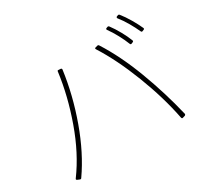

<svg xmlns="http://www.w3.org/2000/svg" viewBox="-162 -1035 1324 1253"><g transform="rotate(-30 500.0 -409.0)"><path d="M861 -812Q865 -812 868 -808Q893 -777 918 -734.5Q943 -692 959 -656Q960 -655 960 -652Q960 -647 954 -645L944 -641L940 -640Q935 -640 933 -645Q916 -683 892.5 -723.5Q869 -764 844 -795Q842 -797 842 -801Q842 -806 847 -808L858 -812ZM764 -780Q768 -780 771 -776Q796 -743 820 -699.5Q844 -656 857 -621Q858 -620 858 -617Q858 -613 851 -610L841 -606L837 -605Q832 -605 830 -611Q816 -647 793.5 -689Q771 -731 747 -764Q745 -766 745 -770Q745 -774 750 -776L761 -780ZM886 -19Q881 -19 879 -26Q846 -195 775 -378Q704 -561 621 -691L619 -696Q619 -701 625 -702L640 -706Q641 -707 644 -707Q649 -707 652 -702Q736 -571 803 -394Q870 -217 913 -36V-34Q913 -28 907 -25L890 -20ZM343 -696 359 -695Q367 -693 366 -685Q342 -506 277 -325.5Q212 -145 118 -11Q114 -4 106 -7L89 -14Q79 -19 86 -27Q183 -159 247 -338.5Q311 -518 333 -688Q333 -698 343 -696Z"/></g></svg>

Font: LINE Seed JP_TTF Thin
Style: Regular
Weight: 250
Designer: LY Corporation & Fontrix & Fontworks
Version: Version 1.008